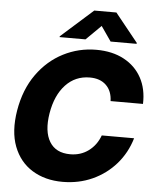

<svg xmlns="http://www.w3.org/2000/svg" viewBox="-62 -1009 864 1072"><g transform="rotate(5 369.5 -473.0)"><path d="M329.1 11.7Q230.5 11.7 158.7 -32.7Q86.9 -77.1 54.7 -161.1Q22.5 -245.1 42 -363.3Q62 -482.4 122.1 -566.7Q182.1 -650.9 268.6 -695.1Q355 -739.3 453.6 -739.3Q543.5 -739.3 608.6 -704.3Q673.8 -669.4 707.8 -606.9Q741.7 -544.4 738.8 -460.9H557.1Q555.7 -517.1 522.2 -549.6Q488.8 -582 430.7 -582Q349.6 -582 295.2 -523.9Q240.7 -465.8 223.6 -363.3Q207 -261.2 242.2 -203.4Q277.3 -145.5 358.4 -145.5Q416.5 -145.5 460.4 -177.7Q504.4 -210 524.9 -265.6H706.1Q681.6 -182.6 627 -120.1Q572.3 -57.6 495.6 -22.9Q418.9 11.7 329.1 11.7ZM528.3 -792 471.2 -874.5 387.7 -792H242.2L243.2 -796.9L422.4 -956.5H546.4L674.8 -796.9L673.8 -792Z"/></g></svg>

Font: Inter Display Extra Bold
Style: Italic
Weight: 800
Italic angle: -9.39999°
Designer: Rasmus Andersson
Foundry: rsms
Version: Version 4.000;git-4fc901f